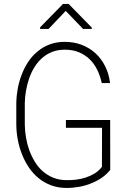

<svg xmlns="http://www.w3.org/2000/svg" viewBox="-20 -930 640 960"><path d="M531.2 -80.6 530.8 -330.1H309.6V-291H490.2L489.7 -95.7Q474.6 -76.2 453.9 -63.2Q433.1 -50.3 409.2 -42.5Q385.3 -34.7 360.1 -31.7Q335 -28.8 311.5 -29.3Q274.9 -29.8 245.8 -41.7Q216.8 -53.7 193.8 -73.7Q170.9 -93.8 154.3 -121.1Q137.7 -148.4 126.5 -178.7Q115.7 -209 110.1 -241.7Q104.5 -274.4 104 -305.7V-414.6Q104.5 -444.3 109.9 -475.8Q115.2 -507.3 125.5 -537.1Q135.7 -566.9 151.6 -593Q167.5 -619.1 189.9 -639.2Q211.4 -658.7 240 -670.2Q268.6 -681.6 303.7 -681.6Q342.8 -681.6 373.5 -669.2Q404.3 -656.7 427.7 -634.3Q450.7 -612.3 465.8 -581.5Q481 -550.8 488.8 -514.6H530.3Q524.9 -560.1 506.3 -597.7Q487.8 -635.3 458 -663.1Q428.2 -690.4 389.2 -705.6Q350.1 -720.7 303.2 -720.7Q262.2 -720.7 228.5 -708Q194.8 -695.3 168 -672.9Q141.1 -650.9 121.3 -621.1Q101.6 -591.3 88.9 -557.6Q75.2 -522.9 68.6 -486.3Q62 -449.7 61.5 -413.6V-305.7Q62 -268.1 69.1 -230.5Q76.2 -192.9 90.3 -157.7Q104 -123 124.5 -92.5Q145 -62 172.4 -39.6Q199.7 -17.1 234.4 -3.9Q269 9.3 311 9.8Q344.2 9.8 377 3.9Q409.7 -2 439.5 -14.6Q465.8 -25.4 489.3 -41.5Q512.7 -57.6 531.2 -80.6ZM439 -792 323.2 -910.2H294.9L180.7 -793.5V-785.2H222.7L308.6 -875.5L395.5 -785.2H439Z"/></svg>

Font: Roboto Mono ExtraLight
Style: Regular
Weight: 250
Monospace: yes
Designer: Google
Version: Version 3.000